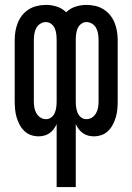

<svg xmlns="http://www.w3.org/2000/svg" viewBox="-20 -548 540 783"><path d="M211 215V-42Q206 -31 199 -21.5Q192 -12 182 -5Q172 2 160.5 5Q149 8 137 8Q121 8 105.5 2.5Q90 -3 78.5 -14.5Q67 -26 59.5 -40.5Q52 -55 47.5 -70.5Q43 -86 41.5 -102.5Q40 -119 40 -135V-385Q40 -403 43 -421Q46 -439 53 -456Q60 -473 71.5 -487Q83 -501 98.5 -510.5Q114 -520 132 -524Q150 -528 168 -528Q190 -528 212 -521Q234 -514 250 -498Q266 -514 288 -521Q310 -528 332 -528Q350 -528 368 -524Q386 -520 401.5 -510.5Q417 -501 428.5 -487Q440 -473 447 -456Q454 -439 457 -421Q460 -403 460 -385V-135Q460 -119 458.5 -102.5Q457 -86 452.5 -70.5Q448 -55 440.5 -40.5Q433 -26 421.5 -14.5Q410 -3 394.5 2.5Q379 8 363 8Q351 8 339.5 5Q328 2 318 -5Q308 -12 301 -21.5Q294 -31 289 -42V215ZM168 -62Q180 -62 189.5 -69.5Q199 -77 203.5 -88Q208 -99 209.5 -111Q211 -123 211 -135V-385Q211 -397 209.5 -409Q208 -421 203.5 -432Q199 -443 189 -450.5Q179 -458 167 -458Q155 -458 144 -451Q133 -444 127.5 -433Q122 -422 120 -409.5Q118 -397 118 -385V-135Q118 -122 120 -110Q122 -98 128 -87Q134 -76 144.5 -69Q155 -62 168 -62ZM332 -62Q345 -62 355.5 -69Q366 -76 372 -87Q378 -98 380 -110Q382 -122 382 -135V-385Q382 -397 380 -409.5Q378 -422 372.5 -433Q367 -444 356 -451Q345 -458 333 -458Q321 -458 311 -450.5Q301 -443 296.5 -432Q292 -421 290.5 -409Q289 -397 289 -385V-135Q289 -123 290.5 -111Q292 -99 296.5 -88Q301 -77 310.5 -69.5Q320 -62 332 -62Z"/></svg>

Font: Iosevka www.saffi
Style: Regular
Weight: 400
Monospace: yes
Designer: Belleve Invis
Foundry: Belleve Invis
Version: Version 22.0.2; ttfautohint (v1.8.3)